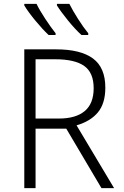

<svg xmlns="http://www.w3.org/2000/svg" viewBox="-20 -968 640 988"><path d="M105 -714H269Q395 -714 458.5 -667Q522 -620 522 -517Q522 -436 484 -390Q446 -344 374 -323L567 0H502L321 -306H163V0H105ZM283 -358Q370 -358 416 -396.5Q462 -435 462 -514Q462 -594 413.5 -628.5Q365 -663 264 -663H163V-358ZM105 -940V-948H168Q184 -915 213 -871Q242 -827 266 -797V-788H230Q199 -817 161.5 -862.5Q124 -908 105 -940ZM273 -940V-948H337Q354 -914 382 -870Q410 -826 434 -797V-788H399Q367 -817 330 -862.5Q293 -908 273 -940Z"/></svg>

Font: Noto Sans Mono UI Light
Style: Regular
Weight: 300
Monospace: yes
Designer: Monotype Design team
Foundry: Monotype Imaging Inc.
Version: Version 1.000